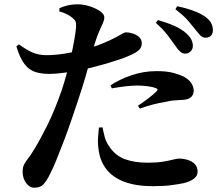

<svg xmlns="http://www.w3.org/2000/svg" viewBox="-20 -821 1040 891"><path d="M837 -572Q825 -573 814.5 -583Q804 -593 792 -611Q778 -631 758 -657.5Q738 -684 703 -715L713 -728Q755 -716 789 -701Q823 -686 846 -665Q862 -650 868.5 -636Q875 -622 875 -608Q875 -593 864.5 -582.5Q854 -572 837 -572ZM139 50Q117 50 101 28Q85 6 85 -24Q85 -45 92.5 -59Q100 -73 112 -88Q124 -103 138 -127Q166 -172 200 -240.5Q234 -309 267 -404Q278 -437 289 -477.5Q300 -518 309.5 -560Q319 -602 325 -637Q331 -672 333 -694Q334 -713 330.5 -721.5Q327 -730 314 -740Q303 -749 288.5 -756Q274 -763 255 -768L256 -783Q276 -792 296.5 -796.5Q317 -801 338 -801Q369 -801 397.5 -791.5Q426 -782 445 -768.5Q464 -755 464 -741Q464 -729 458 -715Q452 -701 442 -679.5Q432 -658 420 -620Q414 -599 403 -558Q392 -517 377.5 -467.5Q363 -418 347 -370Q333 -328 315.5 -276Q298 -224 278.5 -172.5Q259 -121 241 -77Q223 -33 208 -5Q195 20 181 35Q167 50 139 50ZM689 43Q612 43 558 23Q504 3 473.5 -36Q443 -75 437 -131Q433 -155 435 -182Q437 -209 439 -229L456 -230Q459 -212 465.5 -187Q472 -162 487 -141Q516 -98 560.5 -82Q605 -66 665 -66Q709 -66 738 -71Q767 -76 784 -80.5Q801 -85 811 -85Q831 -85 851 -79Q871 -73 884 -59.5Q897 -46 897 -24Q897 -5 879.5 8.5Q862 22 832 29Q808 34 773.5 38.5Q739 43 689 43ZM210 -478Q172 -478 143.5 -487Q115 -496 93.5 -524Q72 -552 56 -606L68 -615Q107 -587 133 -576.5Q159 -566 191 -565Q235 -565 279 -572Q323 -579 354 -587Q411 -601 450.5 -617Q490 -633 520 -649Q535 -657 546.5 -664Q558 -671 564 -671Q577 -671 594.5 -666Q612 -661 625 -649.5Q638 -638 638 -619Q638 -598 618 -583Q598 -568 543 -548Q526 -542 493.5 -532Q461 -522 422.5 -512Q384 -502 347 -494Q318 -489 278.5 -483.5Q239 -478 210 -478ZM620 -330Q635 -340 653.5 -353.5Q672 -367 687.5 -380Q703 -393 708 -399Q716 -408 703 -412Q688 -418 663.5 -421Q639 -424 617 -424Q593 -424 563 -420.5Q533 -417 499 -411L493 -425Q533 -452 589.5 -471.5Q646 -491 707 -491Q757 -491 789 -481.5Q821 -472 837 -463Q860 -449 869.5 -432.5Q879 -416 879 -400Q879 -380 864.5 -368.5Q850 -357 817 -357Q803 -356 787.5 -355Q772 -354 752 -349Q719 -344 687.5 -335.5Q656 -327 629 -317ZM934 -646Q920 -646 909.5 -657Q899 -668 885 -686Q871 -704 852 -726Q833 -748 794 -778L802 -792Q846 -783 879 -770.5Q912 -758 933 -743Q952 -729 960 -713.5Q968 -698 968 -681Q968 -665 959 -655.5Q950 -646 934 -646Z"/></svg>

Font: Noto Serif TC
Style: Bold
Weight: 700
Designer: Ryoko NISHIZUKA 西塚涼子 (kana & ideographs); Frank Grießhammer (Latin, Greek & Cyrillic); Wenlong ZHANG 张文龙 (bopomofo); San
Foundry: Adobe
Version: Version 2.002-H1;hotconv 1.1.0;makeotfexe 2.6.0